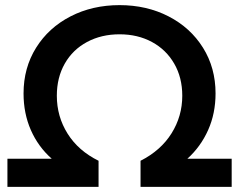

<svg xmlns="http://www.w3.org/2000/svg" viewBox="-20 -730 934 750"><path d="M9 -110H182Q129 -157 100.5 -222Q72 -287 72 -365Q72 -465 121 -543.5Q170 -622 255.5 -666Q341 -710 447 -710Q553 -710 638.5 -666Q724 -622 773 -543.5Q822 -465 822 -365Q822 -287 793 -222Q764 -157 712 -110H885V0H529V-102Q608 -142 650 -209Q692 -276 692 -356Q692 -427 660.5 -481.5Q629 -536 573.5 -566Q518 -596 447 -596Q376 -596 320 -566Q264 -536 233 -481.5Q202 -427 202 -356Q202 -275 244 -208Q286 -141 365 -102V0H9Z"/></svg>

Font: Montserrat Alternates SemiBold
Style: Regular
Weight: 600
Designer: Julieta Ulanovsky
Foundry: Julieta Ulanovsky
Version: Version 7.200